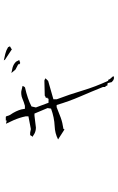

<svg xmlns="http://www.w3.org/2000/svg" viewBox="181 -916 637 1040"><g transform="rotate(-90 500.0 -396.5)"><path d="M481.9 -407.7V-426.3L581.1 -454.6L591.3 -464.8L595.2 -470.2L583.5 -475.1L501.5 -473.1Q497.6 -469.2 490.7 -467.8H490.2Q489.7 -467.3 489.7 -464.8V-457.5H484.9V-452.6H467.8H462.9L437.5 -521L442.9 -544.9Q484.4 -566.4 545.9 -580.1L550.3 -585L554.2 -593.3L525.4 -600.1Q521 -600.6 517.3 -600.6Q513.7 -600.6 508.3 -600.1Q496.6 -599.1 485.4 -594.2Q466.3 -585.9 446.3 -580.6H430.2Q428.2 -593.8 426.8 -600.1Q423.3 -613.3 416 -628.9Q408.7 -644.5 397 -661.1Q392.6 -669.4 390.6 -678.7Q390.1 -682.6 386.2 -684.1H366.7V-679.2L349.1 -683.1Q371.1 -639.2 380.9 -608.9Q385.7 -593.8 389.2 -577.1V-561.5L320.3 -548.3L300.8 -552.2H287.6L281.2 -541.5L277.3 -540.5Q285.2 -535.2 293.9 -529.8Q309.6 -521 328.6 -521L393.1 -528.8H399.4H404.3L434.1 -458L431.2 -439Q383.3 -421.4 335.9 -419.4Q297.4 -418 264.2 -400.9L318.4 -366.2L321.8 -372.1Q354.5 -376.5 382.1 -386.5Q409.7 -396.5 439 -408.7H450.7Q470.7 -341.3 497.1 -280.5Q523.4 -219.7 548.3 -157.7V-144H553.7L555.7 -134.3L569.3 -132.3L574.7 -110.4L585.9 -101.1L597.2 -97.7L606.9 -100.1Q605.5 -105.5 599.6 -110.8Q589.8 -119.6 587.4 -129.4H582Q549.8 -198.7 528.8 -269Q507.8 -339.4 481.9 -407.7ZM546.9 -144ZM671.4 -612.3V-610.8L678.2 -606L694.3 -611.3L685.5 -628.4Q672.4 -642.1 653.3 -647.5Q638.7 -651.4 624 -653.8L642.6 -631.8L671.4 -616.7ZM753.4 -650.9V-652.8L768.6 -661.6L763.7 -671.9Q747.1 -682.1 728 -686.8Q709 -691.4 692.4 -694.8L696.8 -688L752.9 -650.9Z"/></g></svg>

Font: Bakudai
Style: ExtraLight
Weight: 200
Version: Version 1.48